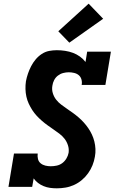

<svg xmlns="http://www.w3.org/2000/svg" viewBox="-20 -1016 640 1044"><path d="M289 8Q270 8 252 5.5Q234 3 217 -4Q200 -11 186.5 -21.5Q173 -32 163 -46L155 0H26L56 -181H185Q183 -166 186.5 -151.5Q190 -137 201 -128Q212 -119 226.5 -115.5Q241 -112 256 -112Q272 -112 288.5 -115.5Q305 -119 318.5 -129Q332 -139 341 -154Q350 -169 353 -185Q356 -206 349.5 -226Q343 -246 331 -261.5Q319 -277 303 -289Q287 -301 271 -312Q255 -323 239 -334.5Q223 -346 208 -359Q193 -372 179.5 -386.5Q166 -401 155.5 -417.5Q145 -434 136.5 -452Q128 -470 123.5 -490.5Q119 -511 118.5 -532Q118 -553 121 -574Q125 -595 132 -615.5Q139 -636 149 -655.5Q159 -675 173.5 -692.5Q188 -710 207 -722.5Q226 -735 247 -739Q268 -743 289 -743Q312 -743 334.5 -739.5Q357 -736 377 -728.5Q397 -721 414.5 -708.5Q432 -696 445 -679L454 -735H583L553 -554H424Q427 -569 423 -583.5Q419 -598 408.5 -607Q398 -616 383 -619.5Q368 -623 354 -623Q339 -623 323.5 -619Q308 -615 295 -605Q282 -595 274.5 -580.5Q267 -566 265 -551Q261 -530 267 -510Q273 -490 285 -474.5Q297 -459 313 -447Q329 -435 345 -424Q361 -413 377 -401.5Q393 -390 408 -377Q423 -364 436 -349.5Q449 -335 460 -319Q471 -303 479.5 -285Q488 -267 493 -247Q498 -227 499 -206Q500 -185 496 -164Q492 -140 483 -117.5Q474 -95 459.5 -74.5Q445 -54 425.5 -37.5Q406 -21 383 -10.5Q360 0 336 4Q312 8 289 8ZM357 -784 297 -846 462 -996 541 -914Z"/></svg>

Font: Iosevka Slab HvExObl
Style: Regular
Weight: 900
Width: 7
Italic angle: -9°
Monospace: yes
Designer: Belleve Invis
Foundry: Belleve Invis
Version: Version 11.1.1; ttfautohint (v1.8.3)